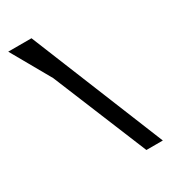

<svg xmlns="http://www.w3.org/2000/svg" viewBox="-206 -968 957 1073"><g transform="rotate(-30 272.0 -431.0)"><path d="M416 0H522L172 -862H22L166 -608Z"/></g></svg>

Font: BackOut Medium
Style: Regular
Weight: 500
Designer: Frank Adebiaye
Foundry: Velvetyne Type Foundry
Version: Version 2.000;hotconv 1.0.109;makeotfexe 2.5.65596